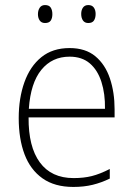

<svg xmlns="http://www.w3.org/2000/svg" viewBox="-20 -729 527 759"><path d="M255 -539Q318 -539 357 -506.5Q396 -474 414.5 -419Q433 -364 433 -297V-265H93Q92 -149 137.5 -87Q183 -25 271 -25Q311 -25 343 -33Q375 -41 414 -61V-23Q381 -7 346.5 1.5Q312 10 270 10Q196 10 148 -24Q100 -58 77 -119Q54 -180 54 -262Q54 -341 76.5 -404Q99 -467 143.5 -503Q188 -539 255 -539ZM255 -505Q186 -505 143.5 -453Q101 -401 94 -299H395Q396 -358 381 -405Q366 -452 335 -478.5Q304 -505 255 -505ZM130 -673Q130 -688 137 -698.5Q144 -709 158 -709Q174 -709 180.5 -699Q187 -689 187 -673Q187 -657 180.5 -647.5Q174 -638 158 -638Q144 -638 137 -648Q130 -658 130 -673ZM301 -674Q301 -689 308 -699Q315 -709 329 -709Q344 -709 351 -699Q358 -689 358 -674Q358 -658 351.5 -648Q345 -638 329 -638Q315 -638 308 -648Q301 -658 301 -674Z"/></svg>

Font: Noto Sans Tamil SemiCondensed ExtraLight
Style: Regular
Weight: 200
Width: 4
Designer: Jelle Bosma - Monotype Design Team
Foundry: Monotype Imaging Inc.
Version: Version 2.004; ttfautohint (v1.8.4.7-5d5b)